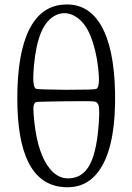

<svg xmlns="http://www.w3.org/2000/svg" viewBox="-20 -806 579 840"><path d="M483.4 -401.4Q479.5 -594.7 422.9 -693.4Q366.2 -792 261.7 -786.1Q160.2 -781.2 107.9 -676.8Q55.7 -572.3 55.7 -376Q55.7 -10.7 249 11.7Q367.2 25.4 427.2 -81.1Q487.3 -187.5 483.4 -401.4ZM127 -307.6Q125 -334 127.4 -344.7Q129.9 -355.5 137.7 -359.4Q142.6 -361.3 256.8 -362.8Q371.1 -364.3 390.6 -362.3Q408.2 -360.4 412.1 -341.8Q416 -323.2 412.1 -266.6Q404.3 -155.3 378.9 -98.1Q353.5 -41 306.6 -29.3Q233.4 -10.7 185.5 -85Q137.7 -159.2 127 -307.6ZM268.6 -413.1Q143.6 -414.1 136.7 -418Q120.1 -427.7 128.4 -518.1Q136.7 -608.4 159.2 -663.1Q183.6 -720.7 225.6 -740.2Q266.6 -758.8 307.6 -735.4Q350.6 -710.9 375.5 -649.9Q400.4 -588.9 409.7 -507.3Q418.9 -425.8 401.4 -417Q392.6 -413.1 268.6 -413.1Z"/></svg>

Font: Bpmf GenWan Min R
Style: R
Weight: 400
Foundry: But Ko
Version: Version 1.320